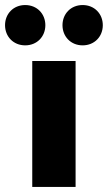

<svg xmlns="http://www.w3.org/2000/svg" viewBox="-70 -742 428 762"><path d="M58 0H230V-500H58ZM30 -562C77 -562 110 -597 110 -642C110 -687 77 -722 30 -722C-17 -722 -50 -687 -50 -642C-50 -597 -17 -562 30 -562ZM258 -562C305 -562 338 -597 338 -642C338 -687 305 -722 258 -722C211 -722 178 -687 178 -642C178 -597 211 -562 258 -562Z"/></svg>

Font: Giro Sans Black
Style: Regular
Weight: 900
Designer: Paul D. Hunt
Foundry: Adobe Systems Incorporated
Version: Version 1.000;PS 1.0;hotconv 1.0.88;makeotf.lib2.5.647800